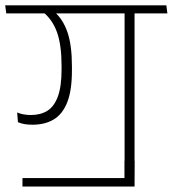

<svg xmlns="http://www.w3.org/2000/svg" viewBox="-36 -648 650 722"><path d="M432 21.5H48.5V53.5H470L470.5 -43H432ZM470 -607.5H432.5V0H470ZM369.5 -597.5H593.5L589.5 -628H365ZM-12.5 -597.5H549L545 -628H-16.5ZM168.5 -603.5H125Q162 -573.5 178.8 -525.5Q195.5 -477.5 195.5 -400.5V-387Q195.5 -322.5 181.5 -284.8Q167.5 -247 141.8 -231.2Q116 -215.5 80 -215.5Q66 -215.5 53.2 -217.8Q40.5 -220 28.5 -225L31.5 -188.5Q43 -183.5 56.8 -181.2Q70.5 -179 86.5 -179Q133 -179 166 -198.8Q199 -218.5 216.8 -263.2Q234.5 -308 234.5 -383V-398.5Q234.5 -477.5 217.8 -526.5Q201 -575.5 168.5 -603.5Z"/></svg>

Font: Anek Devanagari Medium ExtraLight
Style: Regular
Weight: 250
Version: Version 1.003